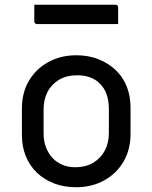

<svg xmlns="http://www.w3.org/2000/svg" viewBox="-20 -775 640 806"><path d="M300 -543Q351 -543 393 -526.5Q435 -510 465.5 -481Q496 -452 512 -412Q528 -372 528 -324V-213Q528 -147 498.5 -96.5Q469 -46 417 -17.5Q365 11 300 11Q249 11 207 -5Q165 -21 134.5 -50.5Q104 -80 88 -120Q72 -160 72 -208V-319Q72 -386 101.5 -436Q131 -486 183 -514.5Q235 -543 300 -543ZM305 -459Q259 -459 227.5 -440Q196 -421 179.5 -389Q163 -357 163 -316V-215Q163 -182 173.5 -155.5Q184 -129 202 -110Q219 -93 242.5 -83Q266 -73 295 -73Q341 -73 372.5 -92.5Q404 -112 420.5 -144Q437 -176 437 -216V-317Q437 -352 427.5 -379Q418 -406 399 -424Q383 -441 359 -450Q335 -459 305 -459ZM124 -755H465Q470 -755 473 -752Q476 -749 476 -744Q476 -732 476 -720.5Q476 -709 476 -698Q476 -687 476 -674H135Q132 -674 129.5 -675.5Q127 -677 125.5 -679.5Q124 -682 124 -685Q124 -698 124 -709Q124 -720 124 -731.5Q124 -743 124 -755Z"/></svg>

Font: Rec Mono Linear
Style: Regular
Weight: 400
Monospace: yes
Version: Version 1.085; ttfautohint (v1.8.4.7-5d5b)